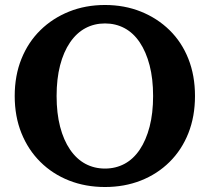

<svg xmlns="http://www.w3.org/2000/svg" viewBox="-20 -740 842 770"><path d="M401 10Q323 10 257 -16Q191 -42 142 -90.5Q93 -139 66 -206Q39 -273 39 -355Q39 -437 66 -504Q93 -571 142 -619Q191 -667 257 -693.5Q323 -720 401 -720Q479 -720 545 -693.5Q611 -667 660 -619Q709 -571 735.5 -504Q762 -437 762 -355Q762 -273 735.5 -206Q709 -139 660 -90.5Q611 -42 545 -16Q479 10 401 10ZM401 -64Q444 -64 479.5 -83Q515 -102 540.5 -140Q566 -178 580 -232Q594 -286 594 -355Q594 -424 580 -478Q566 -532 540.5 -570Q515 -608 479.5 -627Q444 -646 401 -646Q358 -646 322.5 -627Q287 -608 261 -570Q235 -532 221 -478Q207 -424 207 -355Q207 -286 221 -232Q235 -178 261 -140Q287 -102 322.5 -83Q358 -64 401 -64Z"/></svg>

Font: Roboto Serif 28pt SemiBold
Style: Regular
Weight: 600
Designer: Greg Gazdowicz
Foundry: Commercial Type
Version: Version 1.008